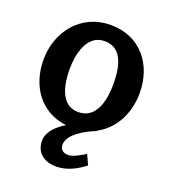

<svg xmlns="http://www.w3.org/2000/svg" viewBox="-133 -606 802 912"><g transform="rotate(20 268.0 -149.5)"><path d="M397 154 374 104C353 117 316 140 291 140C266 140 249 128 249 102C249 49 331 5 381 -14L379 -15C462 -58 510 -149 510 -252C510 -396 422 -510 271 -510C122 -510 26 -389 26 -246C26 -113 102 -5 233 10C188 37 151 74 151 118C151 180 197 211 255 211C308 211 357 186 397 154ZM266 -68C173 -68 158 -176 158 -248C158 -318 179 -428 270 -428C366 -428 378 -323 378 -248C378 -175 360 -68 266 -68Z"/></g></svg>

Font: Rosario
Style: Bold
Weight: 700
Designer: Hector Gatti
Foundry: Omnibus Type
Version: Version 1.100